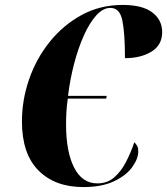

<svg xmlns="http://www.w3.org/2000/svg" viewBox="-20 -749 678 779"><path d="M318 10Q203 10 136 -57.5Q69 -125 69 -256Q69 -343 98 -427Q127 -511 181.5 -579Q236 -647 311 -688Q386 -729 478 -729Q558 -729 598 -698.5Q638 -668 638 -619Q638 -566 594.5 -539.5Q551 -513 487 -513Q487 -614 476.5 -665.5Q466 -717 428 -717Q398 -717 370.5 -686.5Q343 -656 320 -604.5Q297 -553 280.5 -489.5Q264 -426 256 -360H413L411 -349H255Q251 -322 249.5 -295.5Q248 -269 248 -244Q248 -134 280.5 -69.5Q313 -5 375 -5Q415 -5 443 -29Q471 -53 491 -91.5Q511 -130 525 -172Q533 -164 537 -156Q541 -148 541 -135Q541 -105 516.5 -71Q492 -37 442.5 -13.5Q393 10 318 10Z"/></svg>

Font: Noto Serif Display ExtraCondensed Black
Style: Italic
Weight: 900
Width: 2
Italic angle: -12°
Designer: Monotype Design Team
Foundry: Monotype Imaging Inc.
Version: Version 2.009